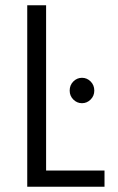

<svg xmlns="http://www.w3.org/2000/svg" viewBox="-20 -713 450 733"><path d="M84 0V-693H156V-62H379V0ZM293 -319Q274 -319 260 -333Q246 -347 246 -367Q246 -388 260 -402Q274 -416 293 -416Q312 -416 326 -402Q340 -388 340 -367Q340 -347 326 -333Q312 -319 293 -319Z"/></svg>

Font: Ubuntu Sans Condensed
Style: Regular
Weight: 400
Width: 3
Designer: Dalton Maag Ltd
Foundry: Dalton Maag Ltd
Version: Version 1.006; ttfautohint (v1.8.4.7-5d5b)